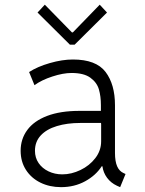

<svg xmlns="http://www.w3.org/2000/svg" viewBox="-20 -771 602 799"><path d="M65.9 -143.6Q65.9 -192.4 93.5 -230Q121.1 -267.6 176 -288.6Q231 -309.6 311 -309.6H399.9V-333.5Q399.9 -370.1 391.6 -398.9Q383.3 -427.7 356.2 -447.5Q329.1 -467.3 277.8 -467.3Q242.7 -467.3 197.8 -452.6Q152.8 -438 123.5 -416.5L101.1 -471.2Q135.7 -493.7 187.3 -508.5Q238.8 -523.4 283.2 -523.4Q379.9 -523.4 419.2 -471.7Q458.5 -419.9 458.5 -333V-134.3Q458.5 -99.6 467.5 -78.9Q476.6 -58.1 495.1 -50.3L502.4 -46.9L480 7.8L466.8 2Q441.4 -9.8 425.5 -31.2Q409.7 -52.7 406.2 -79.1H403.3Q378.9 -41 334.2 -16.6Q289.6 7.8 233.9 7.8Q186.5 7.8 148.2 -11Q109.9 -29.8 87.9 -64.2Q65.9 -98.6 65.9 -143.6ZM239.3 -45.4Q277.3 -45.4 314.9 -63.5Q352.5 -81.5 376.7 -113Q400.9 -144.5 400.9 -183.1V-253.9L400.4 -259.3H314Q259.3 -259.3 216.6 -246.3Q173.8 -233.4 149.7 -207.5Q125.5 -181.6 125.5 -143.6Q125.5 -114.7 140.6 -92.5Q155.8 -70.3 181.9 -57.9Q208 -45.4 239.3 -45.4ZM279.3 -636.2H283.2L395 -751.5L425.3 -718.8L290.5 -585H271L136.2 -718.8L166.5 -751.5Z"/></svg>

Font: Reddit Mono Light
Style: Regular
Weight: 300
Monospace: yes
Designer: Stephen Hutchings
Foundry: Reddit
Version: Version 1.011